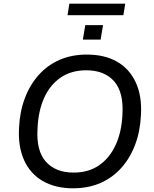

<svg xmlns="http://www.w3.org/2000/svg" viewBox="-20 -1009 830 1038"><path d="M375 9Q280 9 212 -30Q144 -69 110.5 -142.5Q77 -216 83 -319Q87 -406 114.5 -478.5Q142 -551 189.5 -604Q237 -657 302.5 -685.5Q368 -714 449 -714Q546 -714 613 -675.5Q680 -637 714 -563.5Q748 -490 742 -387Q738 -299 710.5 -226.5Q683 -154 635.5 -101Q588 -48 522.5 -19.5Q457 9 375 9ZM378 -76Q459 -76 516 -115.5Q573 -155 605.5 -226Q638 -297 642 -391Q649 -510 597 -569.5Q545 -629 446 -629Q366 -629 308.5 -590Q251 -551 219 -480.5Q187 -410 183 -315Q175 -195 227.5 -135.5Q280 -76 378 -76ZM345 -927 355 -989H657L647 -927ZM428 -795 441 -873H537L524 -795Z"/></svg>

Font: Nunito Sans 10pt Medium
Style: Italic
Weight: 500
Italic angle: -9°
Designer: Vernon Adams
Foundry: Vernon Adams
Version: Version 3.101;gftools[0.9.27]